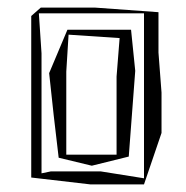

<svg xmlns="http://www.w3.org/2000/svg" viewBox="-20 -469 489 504"><path d="M62 -427V-3L217 15H358L404 -120V-226L396 -331V-437L230 -449H87ZM82 -434H358V-1L245 -19H113L89 -14V-329ZM134 -55 221 -34 318 -58 335 -283 324 -391H157L109 -277L121 -166ZM154 -281 160 -378 294 -369 286 -268V-63H154Z"/></svg>

Font: Quebrada
Style: Regular
Weight: 400
Designer: deFharo
Foundry: deFharo
Version: Version 1.034 2012